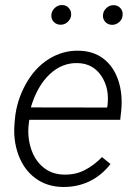

<svg xmlns="http://www.w3.org/2000/svg" viewBox="-20 -742 546 772"><path d="M231.9 9.8Q168.5 8.8 122.1 -25.6Q75.7 -60.1 54 -119.4Q32.2 -178.7 38.6 -247.6L40 -264.2Q46.9 -337.4 83.5 -403.6Q120.1 -469.7 176.3 -504.6Q232.4 -539.6 296.4 -538.1Q355.5 -537.1 396.2 -505.9Q437 -474.6 455.6 -418.9Q474.1 -363.3 467.3 -295.9L463.4 -260.3H97.7L96.2 -248.5Q88.9 -195.3 104 -146.7Q119.1 -98.1 153.6 -69.6Q188 -41 236.3 -40Q283.2 -38.6 320.8 -58.1Q358.4 -77.6 390.1 -110.4L424.3 -82.5Q388.7 -36.6 339.6 -12.9Q290.5 10.7 231.9 9.8ZM293.5 -488.3Q230 -490.7 179.7 -443.4Q129.4 -396 104 -310.1L410.6 -309.6L412.1 -316.9Q420.9 -386.2 387.7 -436.3Q354.5 -486.3 293.5 -488.3ZM186.5 -681.6Q187.5 -698.2 200.2 -710Q212.9 -721.7 228 -721.7Q245.1 -722.2 256.1 -710.4Q267.1 -698.7 266.1 -681.6Q265.1 -666.5 252.9 -654.5Q240.7 -642.6 224.1 -642.6Q207.5 -642.6 196.5 -653.6Q185.5 -664.6 186.5 -681.6ZM394 -681.2Q395 -697.8 407.7 -709.5Q420.4 -721.2 435.5 -721.2Q452.6 -721.7 463.6 -710Q474.6 -698.2 473.1 -681.2Q472.2 -665 460 -653.8Q447.8 -642.6 431.6 -642.1Q415 -642.1 404.1 -653.1Q393.1 -664.1 394 -681.2Z"/></svg>

Font: TypoPRO Roboto
Style: Italic
Weight: 300
Italic angle: -12°
Designer: Google
Version: Version 2.136; 2016